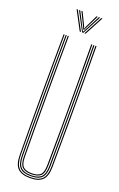

<svg xmlns="http://www.w3.org/2000/svg" viewBox="-181 -1001 656 1054"><g transform="rotate(20 147.0 -474.0)"><path d="M147 5.5Q97.8 5.5 74.8 -17.1Q51.8 -39.8 51.2 -93.5Q50.2 -188.8 49.9 -278Q49.5 -367.2 49.5 -453.6Q49.5 -540 49.9 -626Q50.2 -712 51 -800H57Q56.2 -720.5 55.9 -627.8Q55.5 -535 55.5 -439.6Q55.5 -344.2 55.9 -255.5Q56.2 -166.8 57 -95.2Q57.8 -44.2 78.4 -22.2Q99 -0.2 147 -0.2Q195.2 -0.2 216 -22.2Q236.8 -44.2 237 -95.2Q237.8 -166 238.2 -251.2Q238.8 -336.5 238.8 -429.8Q238.8 -523 238.4 -617.4Q238 -711.8 237 -800H243.2Q244.2 -688.5 244.6 -574Q245 -459.5 244.8 -340Q244.5 -220.5 243 -93.5Q242.5 -39.5 219.4 -17Q196.2 5.5 147 5.5ZM147 -5.8Q103.2 -5.8 83.5 -25.5Q63.8 -45.2 63.2 -94.8Q62.5 -168.2 62 -254.1Q61.5 -340 61.5 -432.4Q61.5 -524.8 62 -618.2Q62.5 -711.8 63.2 -800H69.2Q68.5 -720 68.1 -627.8Q67.8 -535.5 67.8 -440.8Q67.8 -346 68.1 -257.1Q68.5 -168.2 69.2 -94.5Q69.8 -47.5 88.2 -29.5Q106.8 -11.5 147 -11.5Q187.5 -11.5 206 -29.4Q224.5 -47.2 224.8 -94.5Q225.5 -167.5 226 -253.4Q226.5 -339.2 226.5 -431.9Q226.5 -524.5 226 -618.1Q225.5 -711.8 224.8 -800H231Q231.8 -719.8 232.1 -627.5Q232.5 -535.2 232.5 -440.8Q232.5 -346.2 232.1 -257.4Q231.8 -168.5 231 -94.8Q230.8 -45.5 211 -25.6Q191.2 -5.8 147 -5.8ZM147 -17Q110 -17 93 -33.2Q76 -49.5 75.5 -94.2Q74.5 -189 74.1 -307.8Q73.8 -426.5 74 -553.6Q74.2 -680.8 75.5 -800H81.5Q80.8 -718.5 80.4 -628.4Q80 -538.2 80 -445.8Q80 -353.2 80.4 -263.8Q80.8 -174.2 81.5 -94Q82 -52.5 97.2 -37.6Q112.5 -22.8 147 -22.8Q181.8 -22.8 197 -37.6Q212.2 -52.5 212.5 -94Q213.8 -202.5 214.1 -320.5Q214.5 -438.5 214.1 -560Q213.8 -681.5 212.5 -800H218.8Q219.5 -720.5 219.9 -628Q220.2 -535.5 220.2 -440.1Q220.2 -344.8 219.9 -255.8Q219.5 -166.8 218.8 -94.2Q218.5 -49.2 201.2 -33.1Q184 -17 147 -17ZM70.8 -954H77.8L136.2 -844H129ZM84.8 -954H92L139.2 -861.5L145 -850.5H147.5L153.2 -861.5L200.8 -954H208L150 -844H142.8ZM98.8 -954H105.8L141.8 -879.5L145.2 -868.8H147.5L151 -879.5L186.8 -954H194L154.5 -874L148.8 -861.2H143.8L138 -874ZM215 -954H222L163.5 -844H156.5Z"/></g></svg>

Font: Big Shoulders Inline Display ExtraLight
Style: Regular
Weight: 250
Version: Version 2.002